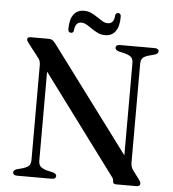

<svg xmlns="http://www.w3.org/2000/svg" viewBox="-58 -913 871 966"><g transform="rotate(5 378.0 -430.0)"><path d="M260.5 -15Q260.5 -8.5 255.2 -4.2Q250 0 239.5 0H64.5Q53.5 0 48.2 -4.2Q43 -8.5 43 -15Q43 -26 59.5 -32L91 -40.5Q113 -47.5 121.2 -57Q129.5 -66.5 129.5 -87V-564Q129.5 -577 126.2 -586Q123 -595 109.5 -611L65 -668Q59.5 -675.5 57.2 -679.8Q55 -684 55 -688Q55 -694 59.2 -697Q63.5 -700 71 -700H162.5Q173.5 -700 180.8 -695.8Q188 -691.5 196.5 -680.5L610.5 -125.5L593 -88V-613Q593 -633.5 584.8 -643Q576.5 -652.5 554 -659.5L517.5 -668Q501.5 -674 501.5 -685Q501.5 -692 506.8 -696Q512 -700 522.5 -700H697.5Q708 -700 713.5 -696Q719 -692 719 -685Q719 -674 702.5 -668L671 -659.5Q649 -653 640.5 -643.5Q632 -634 632 -613V-117Q632 -104 634.8 -95.5Q637.5 -87 643 -79L674.5 -37Q681.5 -28 683.5 -23Q685.5 -18 685.5 -13.5Q685.5 -7.5 681 -3.8Q676.5 0 667.5 0H565Q548 0 548 -14Q548 -21 545.5 -26.8Q543 -32.5 531.5 -47L137 -578L169 -600V-87Q169 -67 177.2 -57.5Q185.5 -48 207.5 -40.5L244 -32Q260.5 -26 260.5 -15ZM443.5 -743Q423.5 -743 406.5 -751Q389.5 -759 375 -769.2Q360.5 -779.5 346.8 -787.5Q333 -795.5 319 -795.5Q289 -795.5 285.5 -752.5Q283.5 -740 271.5 -740Q257 -740 257 -758Q257 -807 275.5 -831.5Q294 -856 327.5 -856Q348 -856 364.8 -848.2Q381.5 -840.5 396 -830.2Q410.5 -820 424.2 -812Q438 -804 452 -804Q483 -804 485.5 -847Q488 -859.5 500 -859.5Q514 -859.5 514 -841.5Q514 -792.5 495.5 -767.8Q477 -743 443.5 -743Z"/></g></svg>

Font: Fraunces 48pt
Style: Regular
Weight: 400
Version: Version 1.000;[b76b70a41]